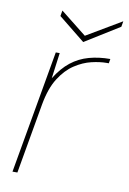

<svg xmlns="http://www.w3.org/2000/svg" viewBox="-79 -720 517 770"><g transform="rotate(10 180.0 -335.5)"><path d="M27 0 115 -501H131L117 -396Q144 -440 176.5 -465.5Q209 -491 249 -502Q289 -513 335 -513L332 -495H323Q296 -495 262 -487Q228 -479 194.5 -457Q161 -435 135 -394Q109 -353 97 -286L47 0ZM360 -671 356 -648 216 -561 108 -648 112 -671 218 -587Z"/></g></svg>

Font: DM Sans 17pt Thin
Style: Italic
Weight: 250
Italic angle: -10°
Version: Version 4.004;gftools[0.9.30]